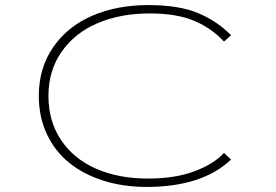

<svg xmlns="http://www.w3.org/2000/svg" viewBox="-20 -726 1090 757"><path d="M558 11Q465.5 11 387.5 -13.8Q309.5 -38.5 253 -84Q196.5 -129.5 164.8 -197.2Q133 -265 133 -348Q133 -458 189.8 -540Q246.5 -622 343.8 -664Q441 -706 565 -706Q684.5 -706 760 -674.8Q835.5 -643.5 891 -587L863 -562Q815.5 -614 746.5 -643.5Q677.5 -673 570 -673Q454.5 -673 364.5 -634.5Q274.5 -596 222.8 -521.8Q171 -447.5 171 -348Q171 -248 220.8 -173.8Q270.5 -99.5 359 -60.8Q447.5 -22 563 -22Q670 -22 746.2 -50.5Q822.5 -79 863 -123L891 -97Q777.5 11 558 11Z"/></svg>

Font: League Mono Extended Thin
Style: Regular
Weight: 100
Width: 9
Designer: Tyler Finck
Foundry: The League of Moveable Type / Tyler Finck
Version: Version 2.210